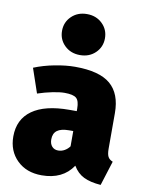

<svg xmlns="http://www.w3.org/2000/svg" viewBox="-93 -894 736 978"><g transform="rotate(10 275.5 -404.5)"><path d="M536 -111 496 16Q442 12 408 -4.5Q374 -21 352 -58Q300 20 191 20Q112 20 63.5 -27.5Q15 -75 15 -150Q15 -239 81 -286Q147 -333 273 -333H311V-346Q311 -386 295 -400Q279 -414 234 -414Q210 -414 172.5 -406.5Q135 -399 96 -386L53 -512Q102 -532 159.5 -543Q217 -554 264 -554Q390 -554 447 -505.5Q504 -457 504 -357V-173Q504 -145 511 -131.5Q518 -118 536 -111ZM311 -151V-230H290Q248 -230 228 -215Q208 -200 208 -169Q208 -146 220 -132.5Q232 -119 252 -119Q270 -119 285.5 -128Q301 -137 311 -151ZM388 -723Q388 -678 356.5 -647.5Q325 -617 277 -617Q229 -617 197.5 -647.5Q166 -678 166 -723Q166 -768 197.5 -798.5Q229 -829 277 -829Q325 -829 356.5 -798.5Q388 -768 388 -723Z"/></g></svg>

Font: FiraGO Heavy
Style: Regular
Weight: 900
Designer: bBox Type
Foundry: bBox Type GmbH
Version: Version 1.001